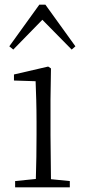

<svg xmlns="http://www.w3.org/2000/svg" viewBox="-20 -805 365 825"><path d="M288 -592 304 -606 175 -785H149L20 -606L37 -592L162 -720ZM133 0H280V-27L199 -35L197 -226V-377L199 -511L187 -519L40 -485V-459L133 -456C135 -405 137 -349 137 -281V-226C137 -172 136 -91 134 -36L45 -27V0Z"/></svg>

Font: Noto Serif CJK HK ExtraLight
Style: Regular
Weight: 200
Designer: Ryoko NISHIZUKA 西塚涼子 (kana & ideographs); Frank Grießhammer (Latin, Greek & Cyrillic); Wenlong ZHANG 张文龙 (bopomofo); San
Foundry: Adobe
Version: Version 2.001;hotconv 1.1.0;makeotfexe 2.6.0